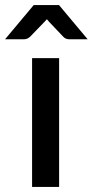

<svg xmlns="http://www.w3.org/2000/svg" viewBox="-57 -740 367 760"><path d="M177 -510V0H70V-510ZM290 -584.5H218Q211.5 -584.5 205.2 -586.5Q199 -588.5 192.5 -595.5L137.5 -653.5Q133 -658 128.5 -664Q126 -661 123.8 -658.5Q121.5 -656 119 -653.5L63 -595.5Q57.5 -590 51 -587.2Q44.5 -584.5 37.5 -584.5H-37L76.5 -720H176.5Z"/></svg>

Font: Lato SemiBold
Style: Regular
Weight: 600
Designer: Lukasz Dziedzic with Adam Twardoch and Botio Nikoltchev
Foundry: tyPoland Lukasz Dziedzic
Version: Version 2.015; 2015-08-06; http://www.latofonts.com/